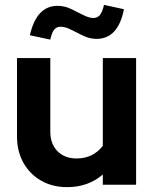

<svg xmlns="http://www.w3.org/2000/svg" viewBox="-20 -760 633 790"><path d="M256 10Q196 10 149.5 -16.5Q103 -43 76.5 -90Q50 -137 50 -198V-521H187V-218Q187 -168 216.5 -138Q246 -108 295 -108Q330 -108 357 -121.5Q384 -135 403 -160V-521H540V0H403V-42Q343 10 256 10ZM187 -597 103 -615Q130 -736 217 -736Q245 -736 271.5 -723.5Q298 -711 322 -698.5Q346 -686 364 -686Q381 -686 391 -698Q401 -710 408 -740L490 -722Q466 -600 377 -600Q350 -600 323.5 -612.5Q297 -625 273 -637.5Q249 -650 229 -650Q213 -650 203 -638Q193 -626 187 -597Z"/></svg>

Font: Red Hat Display
Style: Bold
Weight: 700
Designer: Pentagram, MCKL
Foundry: Pentagram, MCKL
Version: Version 1.023; ttfautohint (v1.8.3)